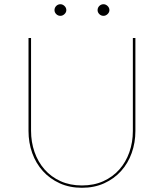

<svg xmlns="http://www.w3.org/2000/svg" viewBox="-20 -880 776 909"><path d="M294 -832Q294 -821.5 285.2 -813.2Q276.5 -805 266 -805Q254.5 -805 246.2 -813.2Q238 -821.5 238 -832Q238 -843.5 246.2 -851.8Q254.5 -860 266 -860Q276.5 -860 285.2 -851.8Q294 -843.5 294 -832ZM498 -832Q498 -821.5 489.2 -813.2Q480.5 -805 470 -805Q458.5 -805 450.2 -813.2Q442 -821.5 442 -832Q442 -843.5 450.2 -851.8Q458.5 -860 470 -860Q480.5 -860 489.2 -851.8Q498 -843.5 498 -832ZM368 -2Q424.5 -2 469.2 -22.2Q514 -42.5 545 -77.5Q576 -112.5 592.5 -159.5Q609 -206.5 609 -260V-700H621V-260Q621 -204.5 603.5 -155.5Q586 -106.5 553 -70Q520 -33.5 473.2 -12.2Q426.5 9 368 9Q309.5 9 262.8 -12.2Q216 -33.5 183 -70Q150 -106.5 132.5 -155.5Q115 -204.5 115 -260V-700H127V-261Q127 -207.5 143.5 -160.2Q160 -113 191 -77.8Q222 -42.5 266.8 -22.2Q311.5 -2 368 -2Z"/></svg>

Font: Lato TR Hairline
Style: Regular
Weight: 250
Designer: Lukasz Dziedzic
Foundry: Lukasz Dziedzic
Version: Version 1.104 2013